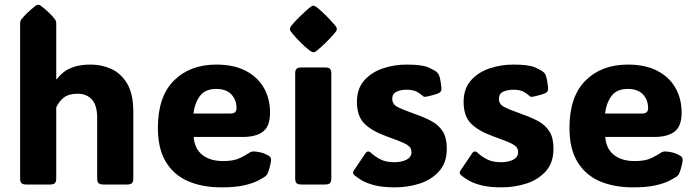

<svg xmlns="http://www.w3.org/2000/svg" viewBox="-20 -788 2973 820"><path d="M220.2 -25.9Q220.2 -11.2 214.1 -5.6Q208 0 193.4 0H92.8Q78.1 0 72 -5.6Q65.9 -11.2 65.9 -25.9V-686.5Q65.9 -698.2 70.8 -704.6Q91.3 -731.4 130.9 -762.7Q137.7 -767.6 143.1 -767.6Q149.4 -767.6 155.3 -762.7Q176.3 -746.6 190.7 -732.4Q205.1 -718.3 215.3 -704.6Q220.2 -698.2 220.2 -686.5V-449.7H222.2Q232.9 -463.9 250 -478.3Q267.1 -492.7 295.7 -502.4Q324.2 -512.2 368.7 -512.2Q413.6 -512.2 455.1 -493.7Q496.6 -475.1 522.9 -431.2Q549.3 -387.2 549.3 -311V-25.9Q549.3 -11.2 543.2 -5.6Q537.1 0 522.5 0H421.9Q407.2 0 401.1 -5.6Q395 -11.2 395 -25.9V-284.2Q395 -338.4 372.6 -363Q350.1 -387.7 311.5 -387.7Q273.4 -387.7 252.4 -371.1Q231.4 -354.5 220.2 -329.1Z M926.3 12.2Q843.8 12.2 782.7 -14.4Q721.7 -41 688 -97.2Q654.3 -153.3 654.3 -242.2Q654.3 -375.5 722.7 -443.8Q791 -512.2 904.3 -512.2Q978 -512.2 1029.1 -485.8Q1080.1 -459.5 1106.7 -413.1Q1133.3 -366.7 1133.3 -307.1Q1133.3 -249 1103.5 -226.1Q1073.7 -203.1 1016.6 -203.1H807.1Q811 -152.8 844 -126.5Q877 -100.1 933.6 -100.1Q978.5 -100.1 1005.6 -113.5Q1032.7 -127 1043.5 -134.8Q1052.7 -141.6 1064.5 -141.1Q1073.7 -141.1 1091.1 -137.5Q1108.4 -133.8 1125.5 -124Q1137.7 -117.7 1137.7 -106.4Q1137.7 -100.1 1135.3 -88.4Q1133.8 -81.5 1130.4 -68.6Q1127 -55.7 1121.6 -44.4Q1118.7 -39.1 1112.3 -34.2Q1102.5 -27.3 1080.8 -16.1Q1059.1 -4.9 1021.5 3.7Q983.9 12.2 926.3 12.2ZM806.2 -303.2H965.3Q990.2 -303.2 990.2 -326.2Q990.2 -360.8 968.5 -384.5Q946.8 -408.2 903.3 -408.2Q856 -408.2 833.7 -377.9Q811.5 -347.7 806.2 -303.2Z M1218.3 -664.1Q1218.3 -670.4 1222.2 -675.3Q1226.1 -680.2 1232.4 -688Q1246.1 -703.6 1264.2 -720.9Q1282.2 -738.3 1300.8 -754.4Q1312.5 -763.7 1318.4 -763.7Q1324.2 -763.7 1336.4 -754.4Q1376 -720.2 1403.8 -688Q1410.2 -680.7 1414.3 -675.5Q1418.5 -670.4 1418.5 -664.1Q1418.5 -657.7 1414.3 -652.8Q1410.2 -647.9 1403.3 -639.6Q1390.1 -624.5 1372.6 -607.2Q1355 -589.8 1336.4 -574.2Q1329.6 -568.4 1325.7 -566.7Q1321.8 -564.9 1318.4 -564.9Q1314.9 -564.9 1311.3 -566.7Q1307.6 -568.4 1299.8 -574.2Q1280.3 -589.8 1263.2 -607.2Q1246.1 -624.5 1232.4 -640.6Q1226.1 -648.4 1222.2 -653.1Q1218.3 -657.7 1218.3 -664.1ZM1395 -25.9Q1395 -11.2 1388.9 -5.6Q1382.8 0 1368.2 0H1267.6Q1252.9 0 1246.8 -5.6Q1240.7 -11.2 1240.7 -25.9V-474.1Q1240.7 -488.8 1246.8 -494.4Q1252.9 -500 1267.6 -500H1368.2Q1382.8 -500 1388.9 -494.4Q1395 -488.8 1395 -474.1Z M1667 12.2Q1614.7 12.2 1580.3 3.4Q1545.9 -5.4 1525.1 -17.8Q1504.4 -30.3 1492.7 -40.5Q1483.9 -48.8 1490.7 -59.1L1540.5 -132.8Q1551.3 -148.4 1564.9 -134.8Q1579.1 -121.1 1603.3 -108.2Q1627.4 -95.2 1663.6 -95.2Q1695.8 -95.2 1716.6 -106.2Q1737.3 -117.2 1737.3 -138.2Q1737.3 -152.8 1728 -162.1Q1718.8 -171.4 1695.3 -181.2Q1671.9 -190.9 1629.9 -206.1Q1567.9 -228.5 1536.1 -260.3Q1504.4 -292 1504.4 -353Q1504.4 -409.2 1535.4 -444.3Q1566.4 -479.5 1615 -495.8Q1663.6 -512.2 1716.3 -512.2Q1783.2 -512.2 1810.3 -499.8Q1837.4 -487.3 1845.2 -480.5Q1852.5 -474.1 1855.5 -465.8Q1861.8 -446.8 1865.2 -415.5Q1867.2 -397.5 1856 -391.6Q1850.1 -388.2 1837.4 -384.3Q1824.7 -380.4 1812 -377.4Q1799.3 -374.5 1793 -374.5Q1791 -374.5 1788.8 -375.7Q1786.6 -377 1781.2 -381.8Q1774.9 -388.2 1759.5 -396.5Q1744.1 -404.8 1717.3 -404.8Q1690.9 -404.8 1673.1 -396.2Q1655.3 -387.7 1655.3 -366.2Q1655.3 -342.8 1678 -331.1Q1700.7 -319.3 1752.9 -300.8Q1793.9 -286.6 1824.5 -269.8Q1855 -252.9 1871.6 -225.8Q1888.2 -198.7 1888.2 -152.8Q1888.2 -93.3 1855.7 -56.9Q1823.2 -20.5 1772.7 -4.2Q1722.2 12.2 1667 12.2Z M2122.6 12.2Q2070.3 12.2 2035.9 3.4Q2001.5 -5.4 1980.7 -17.8Q1960 -30.3 1948.2 -40.5Q1939.5 -48.8 1946.3 -59.1L1996.1 -132.8Q2006.8 -148.4 2020.5 -134.8Q2034.7 -121.1 2058.8 -108.2Q2083 -95.2 2119.1 -95.2Q2151.4 -95.2 2172.1 -106.2Q2192.9 -117.2 2192.9 -138.2Q2192.9 -152.8 2183.6 -162.1Q2174.3 -171.4 2150.9 -181.2Q2127.4 -190.9 2085.4 -206.1Q2023.4 -228.5 1991.7 -260.3Q1960 -292 1960 -353Q1960 -409.2 1991 -444.3Q2022 -479.5 2070.6 -495.8Q2119.1 -512.2 2171.9 -512.2Q2238.8 -512.2 2265.9 -499.8Q2293 -487.3 2300.8 -480.5Q2308.1 -474.1 2311 -465.8Q2317.4 -446.8 2320.8 -415.5Q2322.8 -397.5 2311.5 -391.6Q2305.7 -388.2 2293 -384.3Q2280.3 -380.4 2267.6 -377.4Q2254.9 -374.5 2248.5 -374.5Q2246.6 -374.5 2244.4 -375.7Q2242.2 -377 2236.8 -381.8Q2230.5 -388.2 2215.1 -396.5Q2199.7 -404.8 2172.9 -404.8Q2146.5 -404.8 2128.7 -396.2Q2110.8 -387.7 2110.8 -366.2Q2110.8 -342.8 2133.5 -331.1Q2156.2 -319.3 2208.5 -300.8Q2249.5 -286.6 2280 -269.8Q2310.5 -252.9 2327.1 -225.8Q2343.8 -198.7 2343.8 -152.8Q2343.8 -93.3 2311.3 -56.9Q2278.8 -20.5 2228.3 -4.2Q2177.7 12.2 2122.6 12.2Z M2684.1 12.2Q2601.6 12.2 2540.5 -14.4Q2479.5 -41 2445.8 -97.2Q2412.1 -153.3 2412.1 -242.2Q2412.1 -375.5 2480.5 -443.8Q2548.8 -512.2 2662.1 -512.2Q2735.8 -512.2 2786.9 -485.8Q2837.9 -459.5 2864.5 -413.1Q2891.1 -366.7 2891.1 -307.1Q2891.1 -249 2861.3 -226.1Q2831.5 -203.1 2774.4 -203.1H2564.9Q2568.8 -152.8 2601.8 -126.5Q2634.8 -100.1 2691.4 -100.1Q2736.3 -100.1 2763.4 -113.5Q2790.5 -127 2801.3 -134.8Q2810.5 -141.6 2822.3 -141.1Q2831.5 -141.1 2848.9 -137.5Q2866.2 -133.8 2883.3 -124Q2895.5 -117.7 2895.5 -106.4Q2895.5 -100.1 2893.1 -88.4Q2891.6 -81.5 2888.2 -68.6Q2884.8 -55.7 2879.4 -44.4Q2876.5 -39.1 2870.1 -34.2Q2860.4 -27.3 2838.6 -16.1Q2816.9 -4.9 2779.3 3.7Q2741.7 12.2 2684.1 12.2ZM2564 -303.2H2723.1Q2748 -303.2 2748 -326.2Q2748 -360.8 2726.3 -384.5Q2704.6 -408.2 2661.1 -408.2Q2613.8 -408.2 2591.6 -377.9Q2569.3 -347.7 2564 -303.2Z"/></svg>

Font: ADLaM Display
Style: Regular
Weight: 400
Designer: Mark Jamra, Neil Patel, Concept: Andrew Footit
Foundry: Microsoft
Version: Version 2.000; ttfautohint (v1.8.4.7-5d5b);gftools[0.9.28]